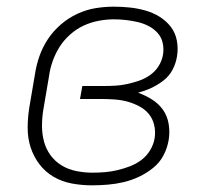

<svg xmlns="http://www.w3.org/2000/svg" viewBox="-20 -548 640 576"><path d="M256 8Q225 8 195.5 2.5Q166 -3 141 -17.5Q116 -32 98.5 -55Q81 -78 72 -105.5Q63 -133 63 -164Q63 -195 68 -226L85 -326Q89 -353 98.5 -380Q108 -407 124 -431Q140 -455 162.5 -474.5Q185 -494 212 -506.5Q239 -519 266.5 -523.5Q294 -528 321 -528Q345 -528 369 -525.5Q393 -523 416 -516.5Q439 -510 458.5 -498Q478 -486 492 -468Q506 -450 510.5 -426.5Q515 -403 511 -379Q508 -359 498 -339.5Q488 -320 470.5 -306.5Q453 -293 433.5 -284Q414 -275 394 -270Q416 -262 436 -249.5Q456 -237 469 -218.5Q482 -200 486 -176Q490 -152 486 -128Q482 -104 470.5 -82Q459 -60 439 -44Q419 -28 396.5 -17.5Q374 -7 350.5 -1.5Q327 4 303 6Q279 8 256 8ZM257 -30Q276 -30 294.5 -31.5Q313 -33 332 -37.5Q351 -42 369.5 -49Q388 -56 404 -68Q420 -80 430.5 -97.5Q441 -115 444 -134Q447 -154 442.5 -173Q438 -192 426.5 -206Q415 -220 398 -229Q381 -238 363 -243Q345 -248 325 -249.5Q305 -251 285 -251H220L227 -290H292Q309 -290 326.5 -291Q344 -292 362 -296Q380 -300 397.5 -306Q415 -312 430.5 -323Q446 -334 456 -350Q466 -366 469 -384Q472 -402 468 -419.5Q464 -437 452.5 -449.5Q441 -462 425.5 -470Q410 -478 392.5 -482Q375 -486 357.5 -488Q340 -490 321 -490Q299 -490 275.5 -485.5Q252 -481 230.5 -471Q209 -461 190 -444Q171 -427 158.5 -407Q146 -387 138 -364.5Q130 -342 127 -319L110 -219Q106 -195 106 -170.5Q106 -146 112 -123.5Q118 -101 131.5 -82.5Q145 -64 164.5 -52Q184 -40 208 -35Q232 -30 257 -30Z"/></svg>

Font: Iosevka Extralight Extended
Style: Italic
Weight: 200
Width: 7
Italic angle: -9°
Monospace: yes
Designer: Belleve Invis
Foundry: Belleve Invis
Version: Version 32.5.0; ttfautohint (v1.8.4)